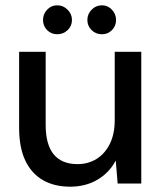

<svg xmlns="http://www.w3.org/2000/svg" viewBox="-20 -691 612 723"><path d="M244 12Q185 12 142 -12.5Q99 -37 75.5 -86Q52 -135 52 -210V-496H152V-220Q152 -147 182 -110Q212 -73 272 -73Q312 -73 343.5 -92.5Q375 -112 393.5 -149Q412 -186 412 -239V-496H512V0H423L416 -85H415Q391 -40 346.5 -14Q302 12 244 12ZM196 -562Q173 -562 157.5 -577.5Q142 -593 142 -616Q142 -638 157.5 -654.5Q173 -671 196 -671Q218 -671 234.5 -654.5Q251 -638 251 -616Q251 -593 234.5 -577.5Q218 -562 196 -562ZM364 -562Q341 -562 325 -577.5Q309 -593 309 -616Q309 -638 325 -654.5Q341 -671 364 -671Q386 -671 401.5 -654.5Q417 -638 417 -616Q417 -593 401.5 -577.5Q386 -562 364 -562Z"/></svg>

Font: DM Sans 28pt Medium
Style: Regular
Weight: 500
Version: Version 4.004;gftools[0.9.30]